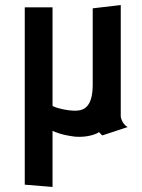

<svg xmlns="http://www.w3.org/2000/svg" viewBox="-20 -530 564 760"><path d="M485 -27C461 -41 458 -69 458 -69V-510L347 -497V-195C347 -110 315 -94 284 -92C247 -90 194 -105 188 -111V-501H78V201L188 210V-12C202 -6 223 4 277 11C327 15 363 0 372 -7C379 0 385 7 385 6Z"/></svg>

Font: Advent Pro
Style: Bold
Weight: 700
Designer: Andreas Kalpakidis
Foundry: Andreas Kalpakidis
Version: Version 2.002 2008